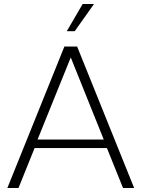

<svg xmlns="http://www.w3.org/2000/svg" viewBox="-20 -946 712 966"><path d="M655 0H599L518 -201H154L73 0H17L304 -712H368ZM502 -244 336 -657 169 -244ZM356 -789H316L396 -926H453Z"/></svg>

Font: Creato Display Light
Style: Regular
Weight: 300
Version: Version 1.000